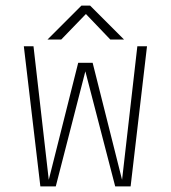

<svg xmlns="http://www.w3.org/2000/svg" viewBox="-20 -665 610 685"><path d="M422.5 -524H373.5L286.5 -615L198.5 -524H149.5L270.5 -645H301.5ZM179 0H124L65 -500H99.5L154 -23.5L259 -441H310.5L415.5 -23.5L470 -500H504.5L446 0H391L284.5 -410.5Z"/></svg>

Font: League Mono Narrow Thin
Style: Regular
Weight: 100
Width: 3
Designer: Tyler Finck
Foundry: The League of Moveable Type / Tyler Finck
Version: Version 2.210